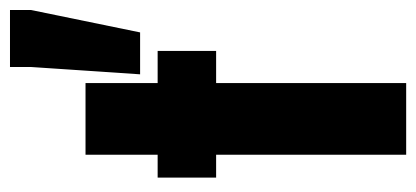

<svg xmlns="http://www.w3.org/2000/svg" viewBox="-250 -604 853 394"><g transform="rotate(-90 177.0 -406.5)"><path d="M57 0V-390H10V-510H57V-658H204V-510H270V-390H204V0ZM222 -546 237 -770V-813H354V-770L308 -546Z"/></g></svg>

Font: Saira ExtraCondensed Black
Style: Regular
Weight: 900
Width: 2
Designer: Hector Gatti with collaboration of the Omnibus-Type team
Foundry: Omnibus-Type
Version: Version 1.101